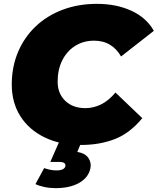

<svg xmlns="http://www.w3.org/2000/svg" viewBox="-20 -736 818 996"><path d="M400 16Q292 16 211 -23.5Q130 -63 85.5 -133.5Q41 -204 41 -297Q41 -389 73.5 -466Q106 -543 165 -599Q224 -655 305 -685.5Q386 -716 483 -716Q584 -716 662 -680Q740 -644 778 -576L608 -443Q586 -482 551 -503.5Q516 -525 468 -525Q413 -525 370 -498Q327 -471 303 -423Q279 -375 279 -312Q279 -251 318.5 -213Q358 -175 423 -175Q464 -175 503.5 -194Q543 -213 579 -256L718 -123Q654 -45 575.5 -14.5Q497 16 400 16ZM268 240Q238 240 210 234Q182 228 164 219L209 136Q220 140 237 144Q254 148 272 148Q295 148 306 142Q317 136 319 126Q324 104 285 104H241L291 -10H407L381 52Q422 59 438.5 83.5Q455 108 449 137Q439 185 391 212.5Q343 240 268 240Z"/></svg>

Font: Montserrat Black
Style: Italic
Weight: 900
Italic angle: -11.3°
Designer: Julieta Ulanovsky
Foundry: Julieta Ulanovsky
Version: Version 9.000; ttfautohint (v1.8.4.7-5d5b)